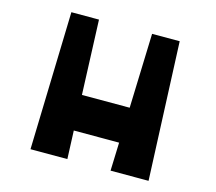

<svg xmlns="http://www.w3.org/2000/svg" viewBox="-117 -996 1284 1142"><g transform="rotate(15 525.5 -425.0)"><path d="M889 0H655L661 -174H382L389 0H162L186 -850H356L374 -391H668L683 -850H853Z"/></g></svg>

Font: OpenDyslexic
Style: Bold
Weight: 800
Designer: Abbie Gonzalez
Version: Version 0.920;hotconv 1.0.109;makeotfexe 2.5.65596